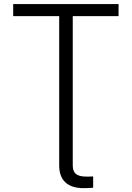

<svg xmlns="http://www.w3.org/2000/svg" viewBox="-20 -748 668 974"><path d="M404.3 206.5Q343.3 206.5 311.8 177.2Q280.3 147.9 280.3 91.3V-78.1H349.1V91.3Q349.1 121.6 365.5 134.8Q381.8 147.9 418.9 147.9Q425.3 147.9 435.1 147.7Q444.8 147.5 452.6 147V204.1Q444.8 205.1 431.6 205.8Q418.5 206.5 404.3 206.5ZM46.9 -666V-727.5H581.5V-666H349.1V0H280.3V-666Z"/></svg>

Font: Inter 18pt Light
Style: Regular
Weight: 300
Designer: Rasmus Andersson
Foundry: rsms
Version: Version 4.001;git-66647c0bb